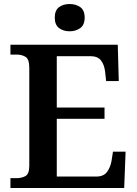

<svg xmlns="http://www.w3.org/2000/svg" viewBox="-20 -937 682 957"><path d="M32 0V-49H63Q88 -49 107 -59.5Q126 -70 126 -111V-598Q126 -642 107.5 -653.5Q89 -665 63 -665H32V-714H567L572 -533H509L504 -579Q500 -614 483.5 -635.5Q467 -657 431 -657H263V-401H501V-345H263V-57H460Q496 -57 513 -79.5Q530 -102 536 -135L543 -181H606L599 0ZM327 -781Q296 -781 274.5 -797Q253 -813 253 -849Q253 -886 274.5 -901.5Q296 -917 327 -917Q358 -917 380 -901.5Q402 -886 402 -849Q402 -813 380 -797Q358 -781 327 -781Z"/></svg>

Font: Noto Serif Toto SemiBold
Style: Regular
Weight: 600
Designer: Monotype Design Team
Foundry: Monotype Imaging Inc.
Version: Version 2.001; ttfautohint (v1.8.4.7-5d5b)